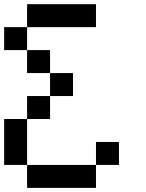

<svg xmlns="http://www.w3.org/2000/svg" viewBox="-20 -798 707 929"><path d="M111.1 -666.7V-777.8H444.4V-666.7ZM222.2 -333.3V-444.4H333.3V-333.3ZM111.1 111.1V0H444.4V111.1ZM444.4 0V-111.1H555.6V0ZM111.1 -222.2V-333.3H222.2V-222.2ZM111.1 -444.4V-555.6H222.2V-444.4ZM0 -555.6V-666.7H111.1V-555.6ZM0 0V-222.2H111.1V0Z"/></svg>

Font: Pixeloid Sans
Style: Regular
Weight: 400
Designer: GGBotNet
Foundry: GGBotNet
Version: 0.5